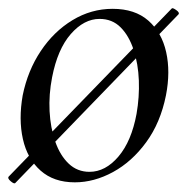

<svg xmlns="http://www.w3.org/2000/svg" viewBox="-23 -420 451 457"><path d="M13 16Q10 18 2 11Q-6 4 -2 0L386 -400Q388 -402 396.5 -396Q405 -390 402 -386ZM155 14Q105 14 73.5 -14Q42 -42 31.5 -89Q21 -136 31 -193Q43 -252 74 -298.5Q105 -345 149.5 -372Q194 -399 245 -399Q298 -399 330 -371Q362 -343 372.5 -296Q383 -249 372 -193Q359 -128 325 -81.5Q291 -35 246 -10.5Q201 14 155 14ZM190 -11Q228 -11 259 -47.5Q290 -84 302 -149Q309 -189 307.5 -228.5Q306 -268 295 -301.5Q284 -335 264 -355Q244 -375 214 -375Q177 -375 145.5 -339Q114 -303 101 -236Q93 -195 95 -155.5Q97 -116 108.5 -83Q120 -50 140.5 -30.5Q161 -11 190 -11Z"/></svg>

Font: Cormorant Infant Light Medium
Style: Italic
Weight: 500
Italic angle: -10°
Version: Version 4.001